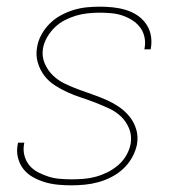

<svg xmlns="http://www.w3.org/2000/svg" viewBox="-20 -548 540 576"><path d="M194 8Q173 8 153 6Q133 4 114.5 -1.5Q96 -7 79 -16.5Q62 -26 50.5 -40.5Q39 -55 34 -74.5Q29 -94 33 -114L34 -120H53L52 -115Q49 -97 53.5 -80.5Q58 -64 68.5 -51.5Q79 -39 94.5 -31Q110 -23 126 -18Q142 -13 159.5 -11.5Q177 -10 195 -10Q213 -10 231.5 -11.5Q250 -13 268 -18Q286 -23 303 -31.5Q320 -40 335 -53Q350 -66 359.5 -83Q369 -100 372 -117Q376 -141 367.5 -162Q359 -183 343.5 -198Q328 -213 307.5 -222.5Q287 -232 266.5 -240Q246 -248 224.5 -255Q203 -262 183 -271Q163 -280 144.5 -292Q126 -304 113 -321Q100 -338 93.5 -360Q87 -382 91 -405Q94 -425 104 -443.5Q114 -462 129 -477Q144 -492 162.5 -502Q181 -512 200.5 -518Q220 -524 240 -526Q260 -528 279 -528Q299 -528 318.5 -526Q338 -524 356.5 -518.5Q375 -513 390.5 -503Q406 -493 417 -478Q428 -463 432 -444.5Q436 -426 433 -406L432 -400H413L414 -405Q417 -422 413 -438.5Q409 -455 399 -467.5Q389 -480 375 -488.5Q361 -497 345.5 -502Q330 -507 312.5 -508.5Q295 -510 278 -510Q261 -510 243 -508Q225 -506 208 -501Q191 -496 174.5 -487.5Q158 -479 144.5 -466Q131 -453 121.5 -436.5Q112 -420 109 -403Q105 -379 114 -358Q123 -337 138.5 -322Q154 -307 173.5 -297.5Q193 -288 214.5 -280Q236 -272 256.5 -265Q277 -258 297.5 -249Q318 -240 336 -228Q354 -216 368 -199Q382 -182 388.5 -160.5Q395 -139 391 -115Q387 -95 376.5 -76Q366 -57 350 -42Q334 -27 314.5 -17Q295 -7 275 -1.5Q255 4 234.5 6Q214 8 194 8Z"/></svg>

Font: Iosevka Term Curly Th Obl
Style: Regular
Weight: 100
Italic angle: -9°
Designer: Belleve Invis
Foundry: Belleve Invis
Version: Version 32.3.0